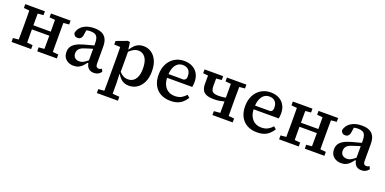

<svg xmlns="http://www.w3.org/2000/svg" viewBox="-10 -1314 4726 2354"><g transform="rotate(20 2353.5 -137.5)"><path d="M111 0Q112 -30 112 -67.5Q112 -105 112.5 -144Q113 -183 113 -218V-275Q113 -310 112.5 -349Q112 -388 112 -426Q112 -464 111 -493H222Q222 -464 221.5 -426Q221 -388 221 -349Q221 -310 221 -275V-238Q221 -194 221 -150.5Q221 -107 221.5 -68.5Q222 -30 222 0ZM446 0Q447 -31 447 -69Q447 -107 447.5 -150.5Q448 -194 448 -238V-275Q448 -310 447.5 -349Q447 -388 447 -426Q447 -464 446 -493H557Q557 -464 556.5 -426Q556 -388 556 -349Q556 -310 556 -275V-218Q556 -183 556 -144Q556 -105 556.5 -67.5Q557 -30 557 0ZM39 0V-51L148 -61H188L295 -51V0ZM39 -443V-493H295V-443L188 -433H148ZM374 0V-51L483 -61H523L630 -51V0ZM374 -443V-493H630V-443L523 -433H483ZM187 -230V-283H481V-230Z M850 15Q793 15 753 -19Q713 -53 713 -116Q713 -153 729 -181.5Q745 -210 782 -232.5Q819 -255 883 -273Q911 -281 939 -288Q967 -295 994.5 -303Q1022 -311 1050 -318V-276Q1015 -266 980.5 -255Q946 -244 911 -233Q874 -222 854 -207Q834 -192 826.5 -174.5Q819 -157 819 -137Q819 -100 841 -80Q863 -60 900 -60Q923 -60 942 -68.5Q961 -77 982.5 -93Q1004 -109 1033 -134L1039 -78H1002Q983 -52 962.5 -31Q942 -10 915.5 2.5Q889 15 850 15ZM1114 12Q1068 12 1041 -16Q1014 -44 1011 -97L1008 -99V-335Q1008 -380 997.5 -406Q987 -432 964.5 -443Q942 -454 907 -454Q883 -454 860 -449.5Q837 -445 813 -435L856 -477L843 -390Q839 -355 823 -339Q807 -323 782 -323Q757 -323 743.5 -336Q730 -349 726 -368Q738 -431 794 -468.5Q850 -506 938 -506Q994 -506 1033.5 -488.5Q1073 -471 1094 -432.5Q1115 -394 1115 -330V-108Q1115 -81 1125.5 -69Q1136 -57 1154 -57Q1166 -57 1175.5 -61Q1185 -65 1193 -71L1210 -36Q1194 -14 1170.5 -1Q1147 12 1114 12Z M1236 231V180L1347 170H1390L1511 180V231ZM1312 231Q1313 196 1313 162.5Q1313 129 1313.5 95.5Q1314 62 1314 29V-268Q1314 -294 1313.5 -315Q1313 -336 1313 -356Q1313 -376 1312 -397L1233 -401V-447L1375 -500L1404 -495L1416 -403L1422 -400V-87L1417 -84L1421 36Q1421 67 1421 99.5Q1421 132 1421.5 164.5Q1422 197 1422 231ZM1572 13Q1535 13 1508 1.5Q1481 -10 1459.5 -32Q1438 -54 1420 -85H1381L1386 -155Q1423 -107 1457.5 -82Q1492 -57 1535 -57Q1573 -57 1602 -76.5Q1631 -96 1648 -137.5Q1665 -179 1665 -243Q1665 -339 1630 -386Q1595 -433 1540 -433Q1513 -433 1488 -422Q1463 -411 1438 -389.5Q1413 -368 1384 -336L1380 -404H1420Q1440 -435 1462.5 -458Q1485 -481 1513.5 -493.5Q1542 -506 1580 -506Q1636 -506 1681.5 -476Q1727 -446 1753.5 -388.5Q1780 -331 1780 -248Q1780 -166 1752.5 -107.5Q1725 -49 1678 -18Q1631 13 1572 13Z M2115 13Q2039 13 1984 -17.5Q1929 -48 1899.5 -105Q1870 -162 1870 -240Q1870 -319 1900.5 -379Q1931 -439 1985.5 -472.5Q2040 -506 2110 -506Q2173 -506 2219 -481.5Q2265 -457 2290.5 -412.5Q2316 -368 2316 -306Q2316 -287 2314 -269.5Q2312 -252 2309 -239H1935V-288H2181Q2201 -296 2207.5 -309Q2214 -322 2214 -341Q2214 -378 2201.5 -403Q2189 -428 2165.5 -440.5Q2142 -453 2110 -453Q2074 -453 2045 -432.5Q2016 -412 1998.5 -368Q1981 -324 1981 -253Q1981 -191 2001.5 -148.5Q2022 -106 2058.5 -83.5Q2095 -61 2144 -61Q2194 -61 2228 -79.5Q2262 -98 2289 -129L2322 -101Q2301 -68 2273.5 -42Q2246 -16 2207.5 -1.5Q2169 13 2115 13Z M2609 -188Q2550 -188 2513 -202.5Q2476 -217 2459.5 -248.5Q2443 -280 2443 -330Q2443 -371 2443.5 -411.5Q2444 -452 2444 -493H2550Q2550 -469 2549.5 -444Q2549 -419 2549 -392.5Q2549 -366 2549 -336Q2549 -303 2558.5 -283.5Q2568 -264 2589.5 -255.5Q2611 -247 2647 -247Q2677 -247 2700.5 -249.5Q2724 -252 2742.5 -256.5Q2761 -261 2777 -268V-220Q2755 -211 2730 -204Q2705 -197 2675.5 -192.5Q2646 -188 2609 -188ZM2741 0Q2741 -30 2741.5 -67.5Q2742 -105 2742 -144Q2742 -183 2742 -218V-275Q2742 -310 2742 -349Q2742 -388 2741.5 -426Q2741 -464 2741 -493H2852Q2851 -464 2851 -426Q2851 -388 2850.5 -349Q2850 -310 2850 -275V-218Q2850 -183 2850.5 -144Q2851 -105 2851 -67.5Q2851 -30 2852 0ZM2378 -443V-493H2621V-443L2515 -433H2477ZM2660 0V-51L2775 -61H2815L2924 -51V0ZM2670 -443V-493H2924V-443L2818 -433H2778Z M3244 13Q3168 13 3113 -17.5Q3058 -48 3028.5 -105Q2999 -162 2999 -240Q2999 -319 3029.5 -379Q3060 -439 3114.5 -472.5Q3169 -506 3239 -506Q3302 -506 3348 -481.5Q3394 -457 3419.5 -412.5Q3445 -368 3445 -306Q3445 -287 3443 -269.5Q3441 -252 3438 -239H3064V-288H3310Q3330 -296 3336.5 -309Q3343 -322 3343 -341Q3343 -378 3330.5 -403Q3318 -428 3294.5 -440.5Q3271 -453 3239 -453Q3203 -453 3174 -432.5Q3145 -412 3127.5 -368Q3110 -324 3110 -253Q3110 -191 3130.5 -148.5Q3151 -106 3187.5 -83.5Q3224 -61 3273 -61Q3323 -61 3357 -79.5Q3391 -98 3418 -129L3451 -101Q3430 -68 3402.5 -42Q3375 -16 3336.5 -1.5Q3298 13 3244 13Z M3602 0Q3603 -30 3603 -67.5Q3603 -105 3603.5 -144Q3604 -183 3604 -218V-275Q3604 -310 3603.5 -349Q3603 -388 3603 -426Q3603 -464 3602 -493H3713Q3713 -464 3712.5 -426Q3712 -388 3712 -349Q3712 -310 3712 -275V-238Q3712 -194 3712 -150.5Q3712 -107 3712.5 -68.5Q3713 -30 3713 0ZM3937 0Q3938 -31 3938 -69Q3938 -107 3938.5 -150.5Q3939 -194 3939 -238V-275Q3939 -310 3938.5 -349Q3938 -388 3938 -426Q3938 -464 3937 -493H4048Q4048 -464 4047.5 -426Q4047 -388 4047 -349Q4047 -310 4047 -275V-218Q4047 -183 4047 -144Q4047 -105 4047.5 -67.5Q4048 -30 4048 0ZM3530 0V-51L3639 -61H3679L3786 -51V0ZM3530 -443V-493H3786V-443L3679 -433H3639ZM3865 0V-51L3974 -61H4014L4121 -51V0ZM3865 -443V-493H4121V-443L4014 -433H3974ZM3678 -230V-283H3972V-230Z M4341 15Q4284 15 4244 -19Q4204 -53 4204 -116Q4204 -153 4220 -181.5Q4236 -210 4273 -232.5Q4310 -255 4374 -273Q4402 -281 4430 -288Q4458 -295 4485.5 -303Q4513 -311 4541 -318V-276Q4506 -266 4471.5 -255Q4437 -244 4402 -233Q4365 -222 4345 -207Q4325 -192 4317.5 -174.5Q4310 -157 4310 -137Q4310 -100 4332 -80Q4354 -60 4391 -60Q4414 -60 4433 -68.5Q4452 -77 4473.5 -93Q4495 -109 4524 -134L4530 -78H4493Q4474 -52 4453.5 -31Q4433 -10 4406.5 2.5Q4380 15 4341 15ZM4605 12Q4559 12 4532 -16Q4505 -44 4502 -97L4499 -99V-335Q4499 -380 4488.5 -406Q4478 -432 4455.5 -443Q4433 -454 4398 -454Q4374 -454 4351 -449.5Q4328 -445 4304 -435L4347 -477L4334 -390Q4330 -355 4314 -339Q4298 -323 4273 -323Q4248 -323 4234.5 -336Q4221 -349 4217 -368Q4229 -431 4285 -468.5Q4341 -506 4429 -506Q4485 -506 4524.5 -488.5Q4564 -471 4585 -432.5Q4606 -394 4606 -330V-108Q4606 -81 4616.5 -69Q4627 -57 4645 -57Q4657 -57 4666.5 -61Q4676 -65 4684 -71L4701 -36Q4685 -14 4661.5 -1Q4638 12 4605 12Z"/></g></svg>

Font: Source Serif 4 Medium
Style: Regular
Weight: 500
Designer: Frank Grießhammer
Foundry: Adobe Systems Incorporated
Version: Version 4.004;hotconv 1.0.116;makeotfexe 2.5.65601